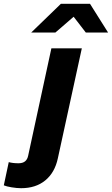

<svg xmlns="http://www.w3.org/2000/svg" viewBox="-152 -770 588 1009"><path d="M-41 219Q-63 219 -90.5 214.5Q-118 210 -132 204L-106 82Q-85 88 -55 88Q-33 88 -20.5 78Q-8 68 -4 48L118 -516H278L152 62Q136 137 86 178Q36 219 -41 219ZM12 -599 168 -750H321L416 -599H299L235 -682L139 -599Z"/></svg>

Font: Red Hat Text VF
Style: Italic
Weight: 300
Italic angle: -12°
Designer: Pentagram, MCKL
Foundry: Pentagram, MCKL
Version: Version 1.023